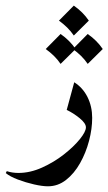

<svg xmlns="http://www.w3.org/2000/svg" viewBox="-76 -487 380 674"><path d="M-55.7 120.6 -52.2 113.8Q-33.2 120.1 -11.2 120.1Q29.8 120.1 71.5 101.3Q113.3 82.5 148.2 55.2Q183.1 27.8 204.3 1.5Q225.6 -24.9 225.6 -40Q225.6 -54.2 203.4 -72.3Q181.2 -90.3 158.2 -101.1L184.6 -198.2Q214.8 -179.2 231.2 -146.2Q247.6 -113.3 247.6 -73.2Q247.6 -34.7 236.6 7.3Q225.6 49.3 205.1 85.7Q184.6 122.1 156 144.5Q127.4 167 92.3 167Q72.8 167 43.7 160.4Q14.6 153.8 -13.2 143.3Q-41 132.8 -55.7 120.6ZM183.1 -467.3Q215.3 -444.8 235.8 -414.6L183.1 -362.3Q172.9 -377.4 159.7 -390.4Q146.5 -403.3 130.9 -414.6ZM136.7 -367.7Q168.9 -345.2 189.5 -314.9L136.7 -262.7Q126.5 -277.8 113.3 -290.8Q100.1 -303.7 84.5 -314.9ZM231.9 -367.7Q264.2 -345.2 284.7 -314.9L231.9 -262.7Q221.7 -277.8 208.5 -290.8Q195.3 -303.7 179.7 -314.9Z"/></svg>

Font: Lateef Medium
Style: Regular
Weight: 500
Designer: SIL International
Foundry: SIL International
Version: Version 4.200